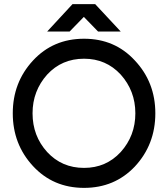

<svg xmlns="http://www.w3.org/2000/svg" viewBox="-20 -900 815 932"><path d="M209 -747H318L387 -818L456 -747H566L442 -880H332ZM388 -615Q495 -615 566 -538Q601 -499 619 -452Q637 -405 637 -350Q637 -241 566 -162Q495 -85 388 -85Q280 -85 209 -162Q138 -240 138 -350Q138 -405 156 -452Q174 -499 209 -538Q280 -615 388 -615ZM388 -712Q238 -712 140 -606Q42 -500 42 -350Q42 -200 140 -94Q238 12 388 12Q536 12 634 -91Q734 -198 734 -350Q734 -501 634 -607Q537 -712 388 -712Z"/></svg>

Font: Unageo
Style: Medium
Weight: 500
Designer: Richard Sepsi
Foundry: Richard Sepsi
Version: Version 2.000